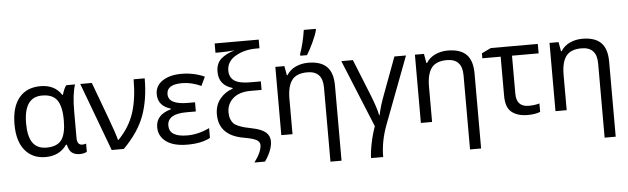

<svg xmlns="http://www.w3.org/2000/svg" viewBox="-58 -1034 4909 1502"><g transform="rotate(-5 2396.5 -282.5)"><path d="M265 10Q164 10 104.5 -61Q45 -132 45 -266Q45 -401 104.5 -473.5Q164 -546 273 -546Q384 -546 437 -464H443Q455 -509 475 -536H544Q519 -461 519 -326V-118Q519 -62 560 -62Q575 -62 590 -67V-3Q568 10 534 10Q495 10 472 -8.5Q449 -27 439 -72H432Q376 10 265 10ZM280 -63Q362 -63 397 -110Q432 -157 432 -261V-267Q432 -372 397.5 -422Q363 -472 279 -472Q136 -472 136 -265Q136 -163 171 -113Q206 -63 280 -63Z M585 -536H676L783 -247Q827 -129 841 -74H845Q933 -164 968.5 -273.5Q1004 -383 1004 -536H1091Q1091 -370 1045 -244.5Q999 -119 880 0H785Z M1467 -315V-243H1394Q1243 -243 1243 -151Q1243 -62 1385 -62Q1471 -62 1559 -104V-27Q1490 10 1380 10Q1270 10 1212.5 -33Q1155 -76 1155 -146Q1155 -244 1274 -277V-282Q1174 -312 1174 -404Q1174 -470 1231 -508Q1288 -546 1380 -546Q1477 -546 1561 -508L1528 -438Q1451 -473 1379 -473Q1258 -473 1258 -397Q1258 -315 1411 -315Z M1629 -206Q1629 -277 1669 -326.5Q1709 -376 1769 -395V-401Q1663 -432 1663 -537Q1663 -602 1702.5 -637.5Q1742 -673 1811 -693Q1752 -687 1690 -687H1660V-760H2006V-692H1980Q1887 -692 1817.5 -651.5Q1748 -611 1748 -539Q1748 -486 1786 -459.5Q1824 -433 1911 -433H1994V-366H1908Q1819 -366 1770 -323Q1721 -280 1721 -213Q1721 -183 1729.5 -161Q1738 -139 1750.5 -126Q1763 -113 1788.5 -102.5Q1814 -92 1834.5 -86.5Q1855 -81 1895 -73Q1969 -58 2000.5 -30Q2032 -2 2032 40Q2032 108 1972 195H1889Q1948 115 1948 62Q1948 39 1924 23.5Q1900 8 1826 -5Q1629 -38 1629 -206Z M2319 -606V-620Q2348 -700 2364 -805H2458V-794Q2450 -761 2424 -704.5Q2398 -648 2372 -606ZM2375 -546Q2473 -546 2521 -498.5Q2569 -451 2569 -349V240H2482V-343Q2482 -472 2362 -472Q2277 -472 2241 -424Q2205 -376 2205 -278V0H2117V-536H2188L2201 -463H2206Q2231 -504 2276.5 -525Q2322 -546 2375 -546Z M3143 -536 2945 -13Q2896 115 2896 240H2801Q2801 197 2815.5 125.5Q2830 54 2852 -6L2635 -536H2726L2839 -255Q2883 -145 2893 -89H2897Q2910 -157 2946 -251L3052 -536Z M3471 -546Q3569 -546 3617 -498.5Q3665 -451 3665 -349V240H3578V-343Q3578 -472 3458 -472Q3373 -472 3337 -424Q3301 -376 3301 -278V0H3213V-536H3284L3297 -463H3302Q3327 -504 3372.5 -525Q3418 -546 3471 -546Z M4178 -536V-462H3969V-164Q3969 -60 4065 -60Q4112 -60 4150 -71V-5Q4112 11 4052 11Q3973 11 3926.5 -25.5Q3880 -62 3880 -155V-462H3736V-501L3809 -536Z M4528 -546Q4626 -546 4674 -498.5Q4722 -451 4722 -349V240H4635V-343Q4635 -472 4515 -472Q4430 -472 4394 -424Q4358 -376 4358 -278V0H4270V-536H4341L4354 -463H4359Q4384 -504 4429.5 -525Q4475 -546 4528 -546Z"/></g></svg>

Font: Advent Sans Logo
Style: Regular
Weight: 400
Designer: Types & Symbols
Foundry: Types & Symbols
Version: Version 1.002